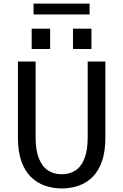

<svg xmlns="http://www.w3.org/2000/svg" viewBox="-20 -1045 690 1076"><path d="M326 11Q276 11 231.5 -4.5Q187 -20 153 -53.5Q119 -87 99.8 -141.2Q80.5 -195.5 80.5 -272V-700H179.5V-276.5Q179.5 -205 197.2 -159Q215 -113 247.8 -90.8Q280.5 -68.5 326 -68.5Q371.5 -68.5 404.2 -90.8Q437 -113 454.2 -159Q471.5 -205 471.5 -276.5V-700H570.5V-272Q570.5 -195.5 551.5 -141.2Q532.5 -87 499 -53.5Q465.5 -20 421 -4.5Q376.5 11 326 11ZM157.5 -884.5H261V-770.5H157.5ZM389 -884.5H492.5V-770.5H389ZM168 -964V-1025H482V-964Z"/></svg>

Font: Trispace Thin
Style: Regular
Weight: 400
Version: Version 1.210